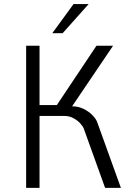

<svg xmlns="http://www.w3.org/2000/svg" viewBox="-20 -912 648 932"><path d="M233.9 -751 336.9 -892.1H410.2L284.2 -751ZM106.9 -689.9H171.9V-401.9H255.9L448.2 -689.9H528.8L330.1 -396Q360.4 -396 386 -383.3Q411.6 -370.6 428.7 -352.8Q445.8 -335 451.2 -320.8L566.9 0H490.2L387.2 -286.1Q383.3 -297.9 369.9 -312.7Q356.4 -327.6 336.4 -338.4Q316.4 -349.1 293.9 -349.1H171.9V0H106.9Z"/></svg>

Font: Acari Sans Light
Style: Regular
Weight: 300
Designer: Alfredo Marco Pradil and Stefan Peev
Foundry: Hanken Design Co.
Version: Version 1.045;January 11, 2019;FontCreator 11.5.0.2425 64-bi